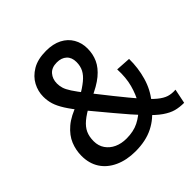

<svg xmlns="http://www.w3.org/2000/svg" viewBox="-179 -815 971 971"><g transform="rotate(-45 306.5 -330.0)"><path d="M250 10Q187 10 139 -12Q91 -34 65.5 -73.5Q40 -113 40 -167Q40 -208 55.5 -246Q71 -284 108.5 -316Q146 -348 212 -370L247 -385Q286 -408 310.5 -428Q335 -448 346.5 -470Q358 -492 358 -521Q358 -554 338.5 -572Q319 -590 286 -590Q249 -590 230 -568Q211 -546 211 -514Q211 -497 216 -480Q221 -463 237 -438.5Q253 -414 284.5 -373.5Q316 -333 368 -268Q420 -203 455 -162.5Q490 -122 515.5 -101Q541 -80 563 -73Q585 -66 613 -68L597 10Q565 10 538.5 3Q512 -4 481.5 -25Q451 -46 409.5 -90Q368 -134 308 -206Q248 -277 210 -323.5Q172 -370 151.5 -402.5Q131 -435 123 -461Q115 -487 115 -516Q115 -554 133.5 -589Q152 -624 190.5 -647Q229 -670 289 -670Q339 -670 374 -652Q409 -634 427.5 -602Q446 -570 446 -530Q446 -490 430.5 -456Q415 -422 379.5 -392.5Q344 -363 281 -336L251 -322Q208 -299 183 -278Q158 -257 147 -233Q136 -209 136 -176Q136 -143 153 -118.5Q170 -94 198.5 -81Q227 -68 263 -68Q314 -68 350.5 -86.5Q387 -105 419 -138L431 -153Q454 -192 467 -240Q480 -288 477 -349L557 -344Q558 -280 540.5 -219Q523 -158 485 -112L465 -91Q431 -44 377.5 -17Q324 10 250 10Z"/></g></svg>

Font: Kantumruy Pro Medium
Style: Regular
Weight: 500
Designer: Sovichet Tep
Foundry: Sovichet Tep
Version: Version 1.002